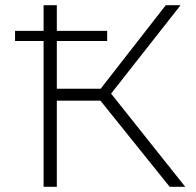

<svg xmlns="http://www.w3.org/2000/svg" viewBox="-20 -720 757 740"><path d="M38 -562V-601H393V-562ZM634 0 351 -352 394 -377 694 0ZM148 0V-700H199V0ZM182 -332V-378H395V-332ZM397 -345 350 -355 619 -700H676Z"/></svg>

Font: MOST Montserrat Light
Style: Regular
Weight: 300
Designer: Julieta Ulanovsky
Foundry: Julieta Ulanovsky
Version: Version 8.000;March 11, 2024;FontCreator 15.0.0.2926 64-bit